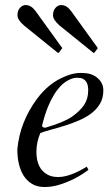

<svg xmlns="http://www.w3.org/2000/svg" viewBox="-20 -729 430 762"><path d="M210.9 -26.4Q257.3 -26.4 324.2 -67.4L331.1 -55.2Q279.8 -15.6 214.8 4.4Q186.5 13.2 157 13.2Q127.4 13.2 106.9 0.7Q86.4 -11.7 73.2 -32.7Q48.8 -72.8 48.8 -136.2Q58.6 -244.6 127 -336.9Q173.3 -399.4 238.3 -425.8Q271.5 -439.5 298.1 -439.5Q324.7 -439.5 339.4 -434.8Q354 -430.2 365.2 -420.9Q390.1 -400.9 390.1 -370.4Q390.1 -339.8 377.2 -317.9Q364.3 -295.9 343.3 -279.8Q322.3 -263.7 295.4 -252Q268.6 -240.2 241 -231.4Q213.4 -222.7 186.8 -215.6Q160.2 -208.5 140.1 -201.2Q124.5 -164.6 124.5 -126.5Q124.5 -58.1 170.9 -34.7Q187.5 -26.4 210.9 -26.4ZM147 -230.5Q147 -222.2 160.2 -222.2Q233.9 -243.7 265.6 -265.9Q297.4 -288.1 313.7 -312.5Q330.1 -336.9 330.1 -371.1Q330.1 -405.8 308.6 -416.5Q301.3 -420.4 285.4 -420.4Q269.5 -420.4 251.5 -410.9Q233.4 -401.4 218.8 -385.5Q204.1 -369.6 192.4 -349.6Q180.7 -329.6 171.9 -308.6Q157.2 -273.4 147 -230.5ZM214.4 -521Q212.4 -519 210.9 -519Q209.5 -519 207.5 -521L76.2 -627Q49.3 -649.9 49.3 -668.5Q49.3 -687 59.3 -698Q69.3 -709 81.5 -709Q103.5 -709 121.1 -685.1L225.1 -541Q227.1 -539.1 227.1 -538.1Q227.1 -537.1 225.1 -535.2ZM355.5 -521Q353.5 -519 352.1 -519Q350.6 -519 348.6 -521L217.3 -627Q190.4 -649.9 190.4 -668.5Q190.4 -687 200.4 -698Q210.4 -709 222.7 -709Q244.6 -709 262.2 -685.1L366.2 -541Q368.2 -539.1 368.2 -538.1Q368.2 -537.1 366.2 -535.2Z"/></svg>

Font: Cardo-Italic
Style: Italic
Weight: 400
Italic angle: -12°
Designer: David J. Perry
Foundry: David J. Perry
Version: Version 0.991